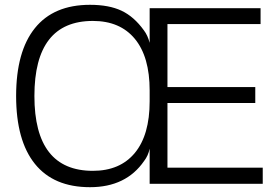

<svg xmlns="http://www.w3.org/2000/svg" viewBox="-20 -764 1157 798"><path d="M1063 -730V-664H676V-402H1041V-336H676V-67H1072V0H602V-146Q596 -117 579 -95Q504 14 354 14Q203 14 125 -83Q47 -180 47 -365Q47 -550 125 -647Q203 -744 354 -744Q433 -744 485 -719.5Q537 -695 578 -638Q594 -617 602 -586V-730ZM123 -365Q123 -54 366 -54Q479 -54 540.5 -128.5Q602 -203 602 -343V-388Q602 -528 540.5 -602.5Q479 -677 366 -677Q123 -677 123 -365Z"/></svg>

Font: Nacelle Light
Style: Regular
Weight: 300
Designer: Sora Sagano
Foundry: Sora Sagano
Version: Version 1.000;FEAKit 1.0